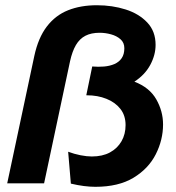

<svg xmlns="http://www.w3.org/2000/svg" viewBox="-20 -700 672 733"><path d="M344.1 13.2Q323.8 13.2 300 10.2Q276.2 7.1 250.5 1L240.2 -120.7Q263.2 -112.1 287.4 -107.3Q311.6 -102.6 330.3 -102.6Q371.1 -102.6 399.6 -118Q428.2 -133.5 443.8 -160.6Q459.4 -187.6 459.4 -222.4Q459.4 -259.1 439.6 -284.3Q419.8 -309.5 386.2 -322.8Q352.7 -336.2 312.1 -336.2H309.4L332.1 -446.2Q355.2 -444.2 377.1 -446Q399 -447.9 416.6 -455.4Q434.3 -463 444.5 -477.8Q454.7 -492.7 454.7 -515.9Q454.7 -537.3 440.1 -550.1Q425.5 -563 403.9 -568.9Q382.2 -574.9 360.4 -574.9Q328.3 -574.9 306.1 -563.5Q284 -552.1 269.8 -528Q255.7 -503.9 247.3 -465.7L148.3 0H7.5L110.9 -486Q126 -556 158.8 -598.8Q191.6 -641.6 239.8 -660.8Q287.9 -680 349.9 -680Q408.9 -680 459.8 -663.8Q510.7 -647.6 542.3 -614Q574 -580.5 574 -528.8Q574 -490.1 553.6 -452.1Q533.1 -414.2 493.1 -388.2Q550.7 -366.2 576.6 -320.8Q602.5 -275.4 602.5 -225Q602.5 -166 574.7 -111Q546.8 -56 489.6 -21.4Q432.4 13.2 344.1 13.2Z"/></svg>

Font: Atkinson Hyperlegible Mono ExtraLight
Style: Italic
Weight: 200
Italic angle: -12°
Monospace: yes
Designer: Elliott Scott, Megan Eiswerth, Linus Boman, Theodore Petrosky, Letters from Sweden
Foundry: Applied Design Works, Letters from Sweden
Version: Version 2.001